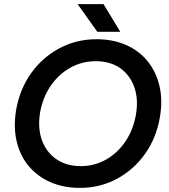

<svg xmlns="http://www.w3.org/2000/svg" viewBox="-20 -903 824 935"><path d="M369 12Q290 12 226.5 -15.5Q163 -43 120.5 -93.5Q78 -144 61.5 -213Q45 -282 58 -365Q76 -469 131.5 -546.5Q187 -624 269.5 -668Q352 -712 450 -712Q529 -712 592.5 -684.5Q656 -657 697.5 -606.5Q739 -556 756 -486.5Q773 -417 759 -334Q742 -232 686.5 -154Q631 -76 549 -32Q467 12 369 12ZM374 -94Q440 -94 496.5 -126Q553 -158 591 -214.5Q629 -271 642 -345Q655 -421 633.5 -480Q612 -539 564 -572Q516 -605 446 -605Q379 -605 322 -573Q265 -541 226.5 -484.5Q188 -428 175 -354Q163 -278 184.5 -219.5Q206 -161 255 -127.5Q304 -94 374 -94ZM454 -748 358 -883H484L566 -748Z"/></svg>

Font: Figtree SemiBold
Style: Italic
Weight: 600
Italic angle: -9.5°
Foundry: Erik Kennedy
Version: Version 2.001;gftools[0.9.30]